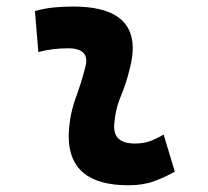

<svg xmlns="http://www.w3.org/2000/svg" viewBox="-20 -547 626 577"><path d="M471.7 -142.6 505.4 -31.2Q475.6 -14.2 442.4 -2.2Q409.2 9.8 366.2 9.8Q186.5 9.8 186.5 -137.2Q186.5 -145 187 -153.3Q190.4 -205.6 208 -253.9Q225.6 -302.2 236.3 -345.2Q239.3 -355.5 239.3 -364.3Q239.3 -401.9 184.6 -401.9Q138.2 -401.9 95.2 -390.6L85 -513.7Q113.8 -522 142.6 -524.7Q171.4 -527.3 200.2 -527.3Q378.9 -527.3 378.9 -402.3Q378.9 -376.5 371.1 -345.2Q359.9 -297.4 343.3 -258.3Q326.7 -219.2 323.2 -172.4Q319.3 -115.7 385.3 -115.7Q409.7 -115.7 428 -121.8Q446.3 -127.9 471.7 -142.6Z"/></svg>

Font: CaskaydiaCove NFP
Style: Bold Italic
Weight: 700
Italic angle: -10°
Designer: Aaron Bell
Foundry: Saja Typeworks
Version: Version 2111.001; VTT 6.35;Nerd Fonts 3.1.1